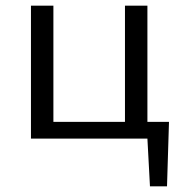

<svg xmlns="http://www.w3.org/2000/svg" viewBox="-20 -488 652 676"><path d="M575 -59 568 168H508L499 0H89V-468H168V-59H420V-468H499V-59Z"/></svg>

Font: Ysabeau SC Medium
Style: Regular
Weight: 500
Designer: Christian Thalmann (Catharsis Fonts)
Version: Version 0.003